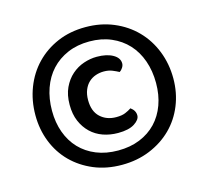

<svg xmlns="http://www.w3.org/2000/svg" viewBox="-92 -718 897 827"><g transform="rotate(-15 356.5 -305.0)"><path d="M49 -301Q49 -366 71 -423Q93 -480 133.5 -522Q174 -564 230 -588Q286 -612 355 -612Q423 -612 480 -588Q537 -564 578 -522Q619 -480 641.5 -423Q664 -366 664 -301Q664 -237 641.5 -181.5Q619 -126 578 -85.5Q537 -45 480 -21.5Q423 2 355 2Q286 2 230 -21.5Q174 -45 133.5 -85.5Q93 -126 71 -181.5Q49 -237 49 -301ZM355 -548Q301 -548 258 -529.5Q215 -511 185 -478.5Q155 -446 139 -400.5Q123 -355 123 -301Q123 -248 139 -204Q155 -160 185 -128.5Q215 -97 258 -79.5Q301 -62 355 -62Q409 -62 452 -79.5Q495 -97 525 -128.5Q555 -160 571 -204Q587 -248 587 -301Q587 -355 571 -400.5Q555 -446 525 -478.5Q495 -511 452 -529.5Q409 -548 355 -548ZM382 -407Q363 -407 345.5 -401Q328 -395 314.5 -382.5Q301 -370 293 -350.5Q285 -331 285 -305Q285 -255 313 -229Q341 -203 384 -203Q409 -203 424.5 -209.5Q440 -216 452 -224Q473 -209 473 -187Q473 -168 447.5 -151.5Q422 -135 374 -135Q338 -135 307 -146Q276 -157 253 -179Q230 -201 216.5 -232.5Q203 -264 203 -306Q203 -350 218 -382Q233 -414 257 -435Q281 -456 310.5 -466Q340 -476 369 -476Q413 -476 440.5 -460.5Q468 -445 468 -420Q468 -411 462 -401.5Q456 -392 448 -387Q435 -394 419 -400.5Q403 -407 382 -407Z"/></g></svg>

Font: Baloo Paaji 2 Medium
Style: Regular
Weight: 500
Designer: Shuchita Grover, Noopur Datye and Ek Type
Foundry: Ek Type
Version: Version 1.640;hotconv 1.0.111;makeotfexe 2.5.65597; ttfautoh